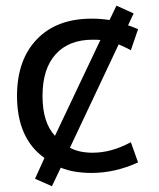

<svg xmlns="http://www.w3.org/2000/svg" viewBox="-20 -600 561 677"><path d="M173.8 -121.1 334 -459Q325.2 -460 306.6 -460Q222.7 -460 176.3 -408.7Q129.9 -357.4 129.9 -261.7Q129.9 -168 173.8 -121.1ZM366.2 -529.3 390.6 -580.1 451.2 -552.7 431.6 -510.7Q442.4 -507.8 466.8 -497.1L441.4 -422.9Q412.1 -438.5 398.4 -443.4L226.6 -79.1Q258.8 -61.5 306.6 -61.5Q373 -61.5 441.4 -98.6L466.8 -27.3Q385.7 9.8 302.7 9.8Q239.3 9.8 194.3 -8.8L163.1 56.6L103.5 30.3L136.7 -43Q40 -112.3 40 -261.7Q40 -388.7 109.9 -461.4Q179.7 -534.2 302.7 -534.2Q337.9 -534.2 366.2 -529.3Z"/></svg>

Font: Nasu
Style: Regular
Weight: 400
Designer: Ryoko NISHIZUKA (kana &amp; ideographs); Paul D. Hunt (Latin, Greek &amp; Cyrillic); Wenlong ZHANG (bopomofo); Sandoll C
Version: Version 2014.1215